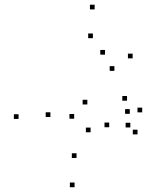

<svg xmlns="http://www.w3.org/2000/svg" viewBox="-20 -772 660 816"><path d="M564.4 -200.8V-220.8H544.4V-200.8ZM531.6 -288.2V-308.2H511.6V-288.2ZM444.1 -231.2V-251.2H424.1V-231.2ZM305.3 -100.6V-120.6H285.3V-100.6ZM194.2 -274.8V-294.8H174.2V-274.8ZM374.8 -609.7V-629.7H354.8V-609.7ZM426.2 -539.7V-559.7H406.2V-539.7ZM466.2 -470.9V-490.9H446.2V-470.9ZM543.7 -524V-544H523.7V-524ZM382.2 -732V-752H362.2V-732ZM58.9 -266.5V-286.5H38.9V-266.5ZM296.9 23.7V3.7H276.9V23.7ZM533.9 -230.3V-250.3H513.9V-230.3ZM584.3 -294.5V-314.5H564.3V-294.5ZM519.9 -344V-364H499.9V-344ZM351.2 -328V-348H331.2V-328ZM295.2 -267.5V-287.5H275.2V-267.5ZM365 -209.8V-229.8H345V-209.8Z"/></svg>

Font: Monaspace Radon Dots Var
Style: Regular
Weight: 400
Designer: Riley Cran and the Lettermatic Team
Version: Version 1.100 (Monaspace Radon Dots)